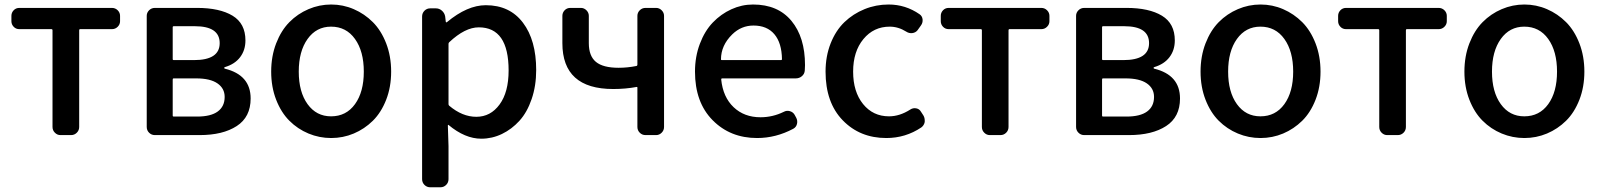

<svg xmlns="http://www.w3.org/2000/svg" viewBox="-20 -584 6916 830"><path d="M241.2 0Q227.5 0 217.3 -10.3Q207 -20.5 207 -35.2V-453.1Q207 -458 202.1 -458H63.5Q48.8 -458 39.1 -468.3Q29.3 -478.5 29.3 -492.2V-515.6Q29.3 -529.3 39.1 -539.6Q48.8 -549.8 63.5 -549.8H463.9Q478.5 -549.8 488.8 -539.6Q499 -529.3 499 -515.6V-492.2Q499 -478.5 488.8 -468.3Q478.5 -458 463.9 -458H326.2Q322.3 -458 322.3 -453.1V-35.2Q322.3 -20.5 312 -10.3Q301.8 0 287.1 0Z M649.4 0Q634.8 0 624.5 -10.3Q614.3 -20.5 614.3 -35.2V-515.6Q614.3 -529.3 624.5 -539.6Q634.8 -549.8 649.4 -549.8H832Q929.7 -549.8 985.4 -516.1Q1041 -482.4 1041 -409.2Q1041 -367.2 1018.1 -336.9Q995.1 -306.6 952.1 -293.9Q949.2 -293 949.2 -290.5Q949.2 -288.1 952.1 -287.1Q1063.5 -259.8 1063.5 -158.2Q1063.5 -78.1 1003.4 -39.1Q943.4 0 842.8 0ZM726.6 -328.1Q726.6 -324.2 730.5 -324.2H818.4Q929.7 -324.2 929.7 -397.5Q929.7 -470.7 822.3 -470.7H730.5Q726.6 -470.7 726.6 -466.8ZM726.6 -84Q726.6 -80.1 730.5 -80.1H832Q891.6 -80.1 921.4 -102.1Q951.2 -124 951.2 -165Q951.2 -202.1 919.9 -223.6Q888.7 -245.1 828.1 -245.1H730.5Q726.6 -245.1 726.6 -240.2Z M1152.3 -274.4Q1152.3 -340.8 1173.8 -396.5Q1195.3 -452.1 1231 -488.3Q1266.6 -524.4 1313.5 -544.4Q1360.4 -564.5 1411.6 -564.5Q1462.9 -564.5 1509.3 -544.4Q1555.7 -524.4 1591.8 -488.3Q1627.9 -452.1 1649.4 -396.5Q1670.9 -340.8 1670.9 -274.4Q1670.9 -208 1649.4 -152.8Q1627.9 -97.7 1591.8 -62Q1555.7 -26.4 1509.3 -6.8Q1462.9 12.7 1411.6 12.7Q1360.4 12.7 1313.5 -6.8Q1266.6 -26.4 1231 -62Q1195.3 -97.7 1173.8 -152.8Q1152.3 -208 1152.3 -274.4ZM1411.1 -81.1Q1476.6 -81.1 1514.6 -133.8Q1552.7 -186.5 1552.7 -274.4Q1552.7 -362.3 1514.6 -415.5Q1476.6 -468.8 1411.1 -468.8Q1347.7 -468.8 1309.6 -415.5Q1271.5 -362.3 1271.5 -274.4Q1271.5 -186.5 1309.6 -133.8Q1347.7 -81.1 1411.1 -81.1Z M1839.8 225.6Q1825.2 225.6 1814.9 215.3Q1804.7 205.1 1804.7 190.4V-512.7Q1804.7 -527.3 1814.9 -537.6Q1825.2 -547.9 1839.8 -547.9H1864.3Q1878.9 -547.9 1890.1 -538.1Q1901.4 -528.3 1904.3 -513.7L1907.2 -489.3Q1908.2 -487.3 1909.7 -487.3Q1911.1 -487.3 1912.1 -488.3Q2000 -561.5 2080.1 -561.5Q2183.6 -561.5 2240.7 -485.8Q2297.9 -410.2 2297.9 -281.2Q2297.9 -212.9 2278.3 -155.8Q2258.8 -98.6 2225.6 -62Q2192.4 -25.4 2149.9 -4.9Q2107.4 15.6 2060.5 15.6Q1990.2 15.6 1918.9 -43.9Q1918 -44.9 1917 -43.9Q1916 -43 1916 -42L1918.9 47.9V190.4Q1918.9 205.1 1908.7 215.3Q1898.4 225.6 1883.8 225.6ZM2039.1 -79.1Q2100.6 -79.1 2139.6 -132.3Q2178.7 -185.5 2178.7 -279.3Q2178.7 -465.8 2049.8 -465.8Q1990.2 -465.8 1921.9 -401.4Q1918.9 -398.4 1918.9 -394.5V-133.8Q1918.9 -129.9 1921.9 -127Q1978.5 -79.1 2039.1 -79.1Z M2770.5 0Q2755.9 0 2745.6 -10.3Q2735.4 -20.5 2735.4 -35.2V-205.1Q2735.4 -209 2731.4 -208Q2683.6 -199.2 2630.9 -199.2Q2411.1 -199.2 2411.1 -397.5V-515.6Q2411.1 -529.3 2420.9 -539.6Q2430.7 -549.8 2445.3 -549.8H2491.2Q2504.9 -549.8 2515.1 -539.6Q2525.4 -529.3 2525.4 -515.6V-397.5Q2525.4 -341.8 2556.2 -316.4Q2586.9 -291 2654.3 -291Q2692.4 -291 2731.4 -298.8Q2735.4 -299.8 2735.4 -304.7V-515.6Q2735.4 -529.3 2745.6 -539.6Q2755.9 -549.8 2770.5 -549.8H2816.4Q2830.1 -549.8 2840.3 -539.6Q2850.6 -529.3 2850.6 -515.6V-35.2Q2850.6 -20.5 2840.3 -10.3Q2830.1 0 2816.4 0Z M3252.9 12.7Q3136.7 12.7 3060.5 -64.5Q2984.4 -141.6 2984.4 -274.4Q2984.4 -338.9 3005.4 -394.5Q3026.4 -450.2 3061.5 -486.8Q3096.7 -523.4 3141.6 -543.9Q3186.5 -564.5 3235.4 -564.5Q3342.8 -564.5 3401.4 -493.7Q3460 -422.9 3460 -302.7Q3460 -291 3459 -279.3Q3458 -264.6 3446.8 -254.9Q3435.5 -245.1 3419.9 -245.1H3101.6Q3097.7 -245.1 3097.7 -240.2Q3105.5 -164.1 3151.4 -120.6Q3197.3 -77.1 3267.6 -77.1Q3320.3 -77.1 3368.2 -100.6Q3380.9 -107.4 3394.5 -103.5Q3408.2 -99.6 3415 -87.9L3421.9 -75.2Q3428.7 -62.5 3425.3 -48.3Q3421.9 -34.2 3409.2 -27.3Q3334 12.7 3252.9 12.7ZM3096.7 -327.1Q3096.7 -324.2 3100.6 -324.2H3356.4Q3360.4 -324.2 3360.4 -328.1Q3360.4 -328.1 3360.4 -328.1Q3359.4 -398.4 3327.6 -436Q3295.9 -473.6 3237.3 -473.6Q3184.6 -473.6 3145.5 -435.5Q3096.7 -387.7 3096.7 -327.1Z M3811.5 12.7Q3697.3 12.7 3623 -64Q3548.8 -140.6 3548.8 -274.4Q3548.8 -340.8 3570.8 -396.5Q3592.8 -452.1 3630.4 -488.3Q3668 -524.4 3717.3 -544.4Q3766.6 -564.5 3821.3 -564.5Q3894.5 -564.5 3955.1 -522.5Q3966.8 -514.6 3968.3 -500Q3969.7 -485.4 3960.9 -473.6L3946.3 -453.1Q3937.5 -442.4 3923.3 -440.9Q3909.2 -439.5 3897.5 -447.3Q3863.3 -468.8 3826.2 -468.8Q3756.8 -468.8 3712.4 -415Q3668 -361.3 3668 -274.4Q3668 -187.5 3710.9 -134.3Q3753.9 -81.1 3823.2 -81.1Q3869.1 -81.1 3915 -110.4Q3926.8 -118.2 3940.4 -115.7Q3954.1 -113.3 3960.9 -101.6L3971.7 -85Q3977.5 -75.2 3977.5 -63.5Q3977.5 -60.5 3977.5 -56.6Q3974.6 -42 3962.9 -33.2Q3894.5 12.7 3811.5 12.7Z M4258.8 0Q4245.1 0 4234.9 -10.3Q4224.6 -20.5 4224.6 -35.2V-453.1Q4224.6 -458 4219.7 -458H4081.1Q4066.4 -458 4056.6 -468.3Q4046.9 -478.5 4046.9 -492.2V-515.6Q4046.9 -529.3 4056.6 -539.6Q4066.4 -549.8 4081.1 -549.8H4481.4Q4496.1 -549.8 4506.3 -539.6Q4516.6 -529.3 4516.6 -515.6V-492.2Q4516.6 -478.5 4506.3 -468.3Q4496.1 -458 4481.4 -458H4343.8Q4339.8 -458 4339.8 -453.1V-35.2Q4339.8 -20.5 4329.6 -10.3Q4319.3 0 4304.7 0Z M4667 0Q4652.3 0 4642.1 -10.3Q4631.8 -20.5 4631.8 -35.2V-515.6Q4631.8 -529.3 4642.1 -539.6Q4652.3 -549.8 4667 -549.8H4849.6Q4947.3 -549.8 5002.9 -516.1Q5058.6 -482.4 5058.6 -409.2Q5058.6 -367.2 5035.6 -336.9Q5012.7 -306.6 4969.7 -293.9Q4966.8 -293 4966.8 -290.5Q4966.8 -288.1 4969.7 -287.1Q5081.1 -259.8 5081.1 -158.2Q5081.1 -78.1 5021 -39.1Q4960.9 0 4860.4 0ZM4744.1 -328.1Q4744.1 -324.2 4748 -324.2H4835.9Q4947.3 -324.2 4947.3 -397.5Q4947.3 -470.7 4839.8 -470.7H4748Q4744.1 -470.7 4744.1 -466.8ZM4744.1 -84Q4744.1 -80.1 4748 -80.1H4849.6Q4909.2 -80.1 4939 -102.1Q4968.8 -124 4968.8 -165Q4968.8 -202.1 4937.5 -223.6Q4906.2 -245.1 4845.7 -245.1H4748Q4744.1 -245.1 4744.1 -240.2Z M5169.9 -274.4Q5169.9 -340.8 5191.4 -396.5Q5212.9 -452.1 5248.5 -488.3Q5284.2 -524.4 5331.1 -544.4Q5377.9 -564.5 5429.2 -564.5Q5480.5 -564.5 5526.9 -544.4Q5573.2 -524.4 5609.4 -488.3Q5645.5 -452.1 5667 -396.5Q5688.5 -340.8 5688.5 -274.4Q5688.5 -208 5667 -152.8Q5645.5 -97.7 5609.4 -62Q5573.2 -26.4 5526.9 -6.8Q5480.5 12.7 5429.2 12.7Q5377.9 12.7 5331.1 -6.8Q5284.2 -26.4 5248.5 -62Q5212.9 -97.7 5191.4 -152.8Q5169.9 -208 5169.9 -274.4ZM5428.7 -81.1Q5494.1 -81.1 5532.2 -133.8Q5570.3 -186.5 5570.3 -274.4Q5570.3 -362.3 5532.2 -415.5Q5494.1 -468.8 5428.7 -468.8Q5365.2 -468.8 5327.1 -415.5Q5289.1 -362.3 5289.1 -274.4Q5289.1 -186.5 5327.1 -133.8Q5365.2 -81.1 5428.7 -81.1Z M5976.6 0Q5962.9 0 5952.6 -10.3Q5942.4 -20.5 5942.4 -35.2V-453.1Q5942.4 -458 5937.5 -458H5798.8Q5784.2 -458 5774.4 -468.3Q5764.6 -478.5 5764.6 -492.2V-515.6Q5764.6 -529.3 5774.4 -539.6Q5784.2 -549.8 5798.8 -549.8H6199.2Q6213.9 -549.8 6224.1 -539.6Q6234.4 -529.3 6234.4 -515.6V-492.2Q6234.4 -478.5 6224.1 -468.3Q6213.9 -458 6199.2 -458H6061.5Q6057.6 -458 6057.6 -453.1V-35.2Q6057.6 -20.5 6047.4 -10.3Q6037.1 0 6022.5 0Z M6310.5 -274.4Q6310.5 -340.8 6332 -396.5Q6353.5 -452.1 6389.2 -488.3Q6424.8 -524.4 6471.7 -544.4Q6518.6 -564.5 6569.8 -564.5Q6621.1 -564.5 6667.5 -544.4Q6713.9 -524.4 6750 -488.3Q6786.1 -452.1 6807.6 -396.5Q6829.1 -340.8 6829.1 -274.4Q6829.1 -208 6807.6 -152.8Q6786.1 -97.7 6750 -62Q6713.9 -26.4 6667.5 -6.8Q6621.1 12.7 6569.8 12.7Q6518.6 12.7 6471.7 -6.8Q6424.8 -26.4 6389.2 -62Q6353.5 -97.7 6332 -152.8Q6310.5 -208 6310.5 -274.4ZM6569.3 -81.1Q6634.8 -81.1 6672.9 -133.8Q6710.9 -186.5 6710.9 -274.4Q6710.9 -362.3 6672.9 -415.5Q6634.8 -468.8 6569.3 -468.8Q6505.9 -468.8 6467.8 -415.5Q6429.7 -362.3 6429.7 -274.4Q6429.7 -186.5 6467.8 -133.8Q6505.9 -81.1 6569.3 -81.1Z"/></svg>

Font: Gen Jyuu GothicL Medium
Style: Regular
Weight: 500
Designer: [Source Han Sans]
Ryoko NISHIZUKA  (kana & ideographs); Paul D. Hunt (Latin, Greek & Cyrillic); Wenlong ZHANG  (bopomofo
Version: Version 1.002.20150607